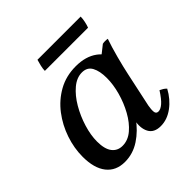

<svg xmlns="http://www.w3.org/2000/svg" viewBox="-165 -733 880 880"><g transform="rotate(-45 275.0 -292.5)"><path d="M388 15Q345 15 329 -15Q313 -45 323 -92L340 -172L375 -241L385 -375L467 -440Q483 -443 499 -440Q485 -400 471.5 -349Q458 -298 450 -260L414 -92Q410 -70 411.5 -55Q413 -40 428 -40Q442 -40 459.5 -55Q477 -70 500 -106Q509 -102 516 -97.5Q523 -93 530 -86Q506 -41 468 -13Q430 15 388 15ZM156 15Q98 15 66.5 -25Q35 -65 35 -139Q35 -195 54 -251Q73 -307 108 -353Q143 -399 193 -427Q243 -455 306 -455Q370 -455 411 -425Q452 -395 459 -345L406 -313Q406 -257 386.5 -199Q367 -141 332.5 -92.5Q298 -44 253 -14.5Q208 15 156 15ZM200 -45Q236 -45 266.5 -71Q297 -97 320 -138.5Q343 -180 356 -227Q369 -274 369 -316Q369 -361 354.5 -388Q340 -415 306 -415Q272 -415 240.5 -388.5Q209 -362 184.5 -320Q160 -278 145.5 -230.5Q131 -183 131 -142Q131 -93 149.5 -69Q168 -45 200 -45ZM471 -540H191Q191 -553 195 -570Q199 -587 203 -600H483Q483 -587 479.5 -570Q476 -553 471 -540Z"/></g></svg>

Font: Poltawski Nowy
Style: Italic
Weight: 400
Italic angle: -12°
Designer: Adam Pótawski, Mateusz Machalski, Borys Kosmynka, Ania Wieluska
Foundry: Capitalics.wtf
Version: Version 1.001;gftools[0.9.25]